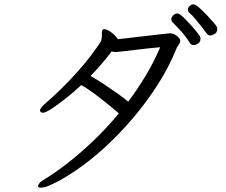

<svg xmlns="http://www.w3.org/2000/svg" viewBox="-20 -826 1040 882"><path d="M978 -693Q978 -677 966 -670Q954 -663 946 -663Q936 -663 929 -673Q922 -683 908.5 -700Q895 -717 879.5 -736Q864 -755 849 -768Q843 -774 843 -781Q843 -791 851 -798.5Q859 -806 869 -806Q878 -806 894.5 -791.5Q911 -777 928.5 -758.5Q946 -740 959 -725Q972 -710 973 -708Q978 -700 978 -693ZM901 -649Q901 -633 889.5 -626Q878 -619 870 -619Q858 -619 852 -629Q834 -658 811 -683.5Q788 -709 772 -724Q767 -729 767 -737Q767 -747 775.5 -755.5Q784 -764 794 -764Q802 -764 809 -758Q820 -750 838.5 -730.5Q857 -711 874.5 -690.5Q892 -670 898 -660Q901 -654 901 -649ZM155 28Q155 23 162 14.5Q169 6 187 -4Q230 -30 286 -73Q342 -116 404 -174.5Q466 -233 526 -305Q502 -326 471 -351Q440 -376 409 -399Q378 -422 353 -435Q320 -404 283.5 -375Q247 -346 218 -327Q189 -308 177 -308Q170 -308 165 -314Q164 -315 164 -319Q164 -325 170.5 -333Q177 -341 184 -347Q198 -359 227 -385.5Q256 -412 293.5 -450.5Q331 -489 370 -536Q409 -583 443 -635Q445 -639 446 -645Q447 -651 448 -658V-677Q448 -686 452 -690Q456 -692 459 -692Q471 -692 490.5 -678Q510 -664 521 -646Q531 -647 557.5 -650Q584 -653 617.5 -657Q651 -661 682.5 -664.5Q714 -668 736 -670.5Q758 -673 761 -673Q777 -673 792.5 -661Q808 -649 808 -638Q808 -635 807 -632Q806 -629 804 -625Q803 -622 800 -620L798 -616Q796 -614 794 -611Q759 -523 707 -441Q655 -359 592.5 -285.5Q530 -212 463 -150.5Q396 -89 330 -44Q264 1 205 27Q183 36 169 36Q157 36 155 31ZM509 -587Q501 -587 493 -590Q470 -559 445.5 -531Q421 -503 396 -477Q423 -462 455.5 -440.5Q488 -419 518.5 -397.5Q549 -376 569 -359Q611 -415 649 -478Q687 -541 716 -609Q670 -605 628 -600Q586 -595 556.5 -591.5Q527 -588 516 -587Z"/></svg>

Font: Klee One SemiBold
Style: Regular
Weight: 600
Designer: Fontworks Inc.
Foundry: Fontworks Inc.
Version: Version 1.00;January 12, 2022;FontCreator 13.0.0.2683 64-bit